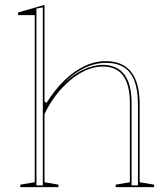

<svg xmlns="http://www.w3.org/2000/svg" viewBox="-20 -765 686 785"><path d="M610 -10V0H453V-10L511 -20V-342Q511 -418 483.5 -455.5Q456 -493 400 -493Q366 -493 332 -478Q298 -463 266 -436Q234 -409 207.5 -374Q181 -339 162 -299V-20L219 -10V0H63V-10L122 -20V-703H54V-714L162 -745V-350L170 -344Q204 -398 243 -436Q282 -474 325 -494.5Q368 -515 413 -515Q448 -515 474 -503.5Q500 -492 517 -470Q534 -448 542.5 -415Q551 -382 551 -338V-20ZM129 -7H155V-735L129 -730ZM518 -7H544V-338Q544 -396 530 -433.5Q516 -471 487 -489.5Q458 -508 413 -508Q369 -508 324 -486.5Q279 -465 235 -418Q277 -460 320 -480Q363 -500 403 -500Q461 -498 489.5 -459Q518 -420 518 -342Z"/></svg>

Font: Kalnia Glaze Thin ExtraLight
Style: Regular
Weight: 250
Version: Version 1.110